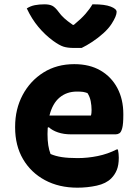

<svg xmlns="http://www.w3.org/2000/svg" viewBox="-20 -853 640 889"><path d="M358 -631H322Q293 -631 274 -637Q255 -643 226 -664Q189 -691 158 -728Q127 -765 104 -814Q121 -825 141 -829Q161 -833 186 -833Q209 -833 222.5 -826Q236 -819 252 -797Q262 -783 276.5 -769.5Q291 -756 317 -738H322Q356 -766 376 -789Q396 -812 408 -833H414Q465 -833 492.5 -822.5Q520 -812 520 -798Q520 -779 497 -743Q483 -721 458.5 -699Q434 -677 407.5 -659.5Q381 -642 358 -631ZM324 -556Q395 -556 445.5 -526.5Q496 -497 523.5 -445Q551 -393 551 -325V-320Q551 -279 546 -260Q541 -241 533 -236Q525 -231 516 -231H308Q275 -231 248.5 -240Q222 -249 206 -264L201 -262Q200 -249 200 -234V-231Q200 -203 203.5 -180.5Q207 -158 214 -140Q237 -130 266.5 -125.5Q296 -121 339 -121Q386 -121 432.5 -130.5Q479 -140 520 -161H526Q528 -151 529 -141.5Q530 -132 530 -123Q530 -89 521 -66.5Q512 -44 495 -27Q471 -3 428 6.5Q385 16 338 16Q253 16 188 -19Q123 -54 86.5 -116.5Q50 -179 50 -263V-266Q50 -348 85 -413.5Q120 -479 181.5 -517.5Q243 -556 324 -556ZM336 -429Q289 -429 256 -401.5Q223 -374 209 -318H401Q403 -324 403.5 -331.5Q404 -339 404 -344Q404 -364 400 -384.5Q396 -405 385 -422Q374 -426 364.5 -427.5Q355 -429 336 -429Z"/></svg>

Font: Recursive Mn Csl St XBd
Style: Regular
Weight: 800
Monospace: yes
Version: Version 1.079;hotconv 1.0.112;makeotfexe 2.5.65598; ttfautoh